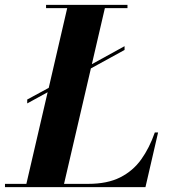

<svg xmlns="http://www.w3.org/2000/svg" viewBox="-68 -770 700 790"><path d="M44 -360.5 132.5 -408.5 208.5 -736.5H121.5V-750H456.5V-736.5H363.5L310 -506L444.5 -580V-564.5L306 -488.5L195.5 -13.5H295Q373.5 -13.5 426.2 -40Q479 -66.5 513 -114Q547 -161.5 569 -225H582.5L530.5 0H-47.5V-13.5H40.5L128 -390.5L44 -344.5Z"/></svg>

Font: Bodoni* 16pt
Style: Bold Italic
Weight: 700
Italic angle: -13°
Version: Version 2.3